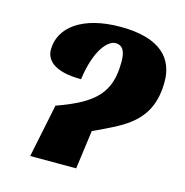

<svg xmlns="http://www.w3.org/2000/svg" viewBox="-87 -629 683 710"><g transform="rotate(15 255.0 -274.0)"><path d="M132 -204 90 0H266L286 -148C395 -200 499 -237 499 -394C499 -479 447 -548 290 -548C142 -548 62 -484 62 -400C62 -359 97 -323 198 -323C215 -445 261 -485 287 -485C316 -485 326 -462 326 -424C326 -305 275 -255 132 -204Z"/></g></svg>

Font: Noto Serif ExtraCondensed Black
Style: Italic
Weight: 900
Width: 2
Italic angle: -12°
Designer: Monotype Design Team
Foundry: Monotype Imaging Inc.
Version: Version 2.014